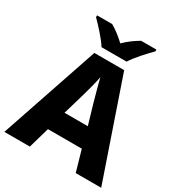

<svg xmlns="http://www.w3.org/2000/svg" viewBox="-213 -1073 1132 1214"><g transform="rotate(30 353.5 -465.5)"><path d="M447.3 -771C474.1 -815.9 538.1 -883.8 572.3 -918V-931.2H460.9C426.3 -911.1 388.2 -884.3 355 -851.1C319.3 -884.3 286.6 -909.7 250 -931.2H139.2V-918C175.8 -881.3 236.3 -816.4 264.2 -771ZM707 0 460.9 -716.8H243.2L0 0H186L230 -152.8H477.1L521 0ZM439 -294.9H269L311 -438C320.3 -469.7 345.7 -561 353 -603C362.3 -561 387.7 -472.2 397 -438Z"/></g></svg>

Font: Noto Reveo Sans
Style: Regular
Weight: 800
Designer: Monotype Design Team
Foundry: Monotype Imaging Inc.
Version: Version 2.007